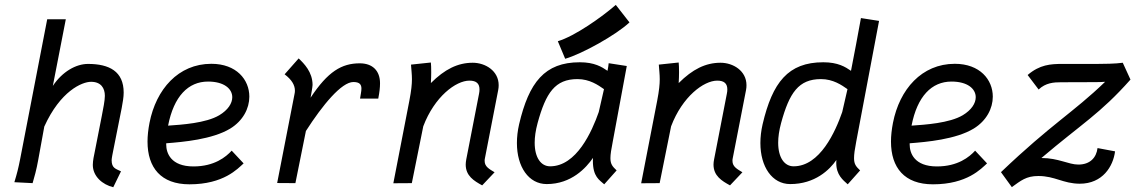

<svg xmlns="http://www.w3.org/2000/svg" viewBox="-20 -765 4742 802"><path d="M405.3 -281.2 375 -127C373 -117.7 367.7 -94.2 367.7 -76.2C367.7 -28.3 408.2 6.3 453.1 17.1L485.4 -49.3C463.9 -60.1 446.3 -62 446.3 -96.2C446.3 -103.5 451.7 -129.9 452.6 -134.3C462.9 -185.5 473.6 -238.8 488.3 -313.5C492.7 -337.9 496.6 -358.9 496.6 -378.4C496.6 -466.8 436.5 -498 347.7 -498C297.9 -498 240.7 -466.3 200.7 -406.2L254.9 -684.6H177.2C177.2 -684.6 111.8 -345.7 64 -99.6C56.6 -62 50.8 -39.1 40 -3.9L116.2 0C123 -22.5 132.8 -58.1 139.6 -96.7L165 -236.3C231.9 -384.3 322.3 -423.3 360.4 -423.3C401.9 -423.3 418 -397 418 -364.7C418 -344.7 411.1 -311.5 405.3 -281.2Z M682.1 -240.2C706.1 -362.8 766.1 -424.3 849.1 -424.3C915.5 -424.3 950.2 -394.5 950.2 -358.9C950.2 -333.5 932.6 -305.7 896 -283.7C840.3 -250.5 738.3 -244.1 682.1 -240.2ZM862.8 -498.5C724.6 -498.5 631.8 -391.6 604.5 -252C599.1 -224.1 596.2 -197.8 596.2 -173.8C596.2 -64.5 652.3 4.9 771.5 4.9C914.6 4.9 973.1 -60.5 997.6 -82.5L947.8 -135.7C923.8 -109.4 875.5 -69.8 788.1 -69.8C693.4 -69.8 674.3 -126 674.3 -161.1V-166.5C744.6 -171.9 867.2 -182.6 941.9 -228C995.1 -260.7 1021.5 -312 1021.5 -361.3C1021.5 -432.1 967.8 -498.5 862.8 -498.5Z M1277.3 -356.9C1278.8 -365.2 1285.6 -402.3 1285.6 -410.2C1285.6 -464.4 1249.5 -500 1227.5 -521L1168.9 -454.6C1199.2 -431.6 1211.9 -409.2 1211.9 -386.2C1211.9 -381.8 1211.4 -377.4 1210.4 -373L1137.7 -0.5L1213.9 0L1257.8 -217.8C1327.6 -326.7 1406.7 -422.4 1456.1 -422.4C1482.4 -422.4 1489.7 -411.6 1489.7 -395C1489.7 -383.3 1486.3 -369.1 1483.9 -353H1560.1C1560.1 -354 1560.5 -355 1560.5 -356C1564.9 -378.4 1567.4 -398.9 1567.4 -417C1567.4 -469.7 1536.1 -500.5 1482.9 -500.5C1407.2 -500.5 1349.6 -466.3 1277.3 -356.9Z M1779.8 -418C1780.8 -433.6 1781.2 -449.2 1781.2 -462.9C1781.2 -480.5 1780.8 -495.1 1779.8 -503.9L1696.8 -495.1C1698.2 -471.7 1700.7 -455.6 1700.7 -434.1C1700.7 -413.1 1698.2 -387.2 1689.9 -344.2L1623 0.5L1700.2 0L1748 -237.3C1794.9 -361.3 1884.3 -428.2 1940.9 -428.2C1970.2 -428.2 1982.9 -415.5 1982.9 -391.6C1982.9 -386.2 1982.4 -379.9 1981 -373.5L1927.7 -99.6C1926.3 -91.8 1925.3 -84.5 1925.3 -77.6C1925.3 -30.3 1960 -9.3 1994.1 9.3L2045.9 -45.4C2024.4 -58.6 2004.4 -68.4 2004.4 -92.8C2004.4 -96.2 2004.4 -99.1 2005.4 -103L2061 -388.7C2062.5 -396 2063 -402.8 2063 -409.2C2063 -469.2 2007.3 -502.9 1954.6 -502.9C1892.1 -502.9 1837.4 -475.6 1779.8 -418Z M2310.1 -592.8 2340.8 -519.5C2411.6 -540 2553.2 -618.7 2609.4 -671.4L2552.2 -744.6C2494.1 -693.8 2380.9 -613.8 2310.1 -592.8ZM2225.6 -251C2260.3 -377.9 2298.8 -434.6 2392.1 -434.6C2442.9 -434.6 2478.5 -409.7 2502.9 -392.6L2481 -296.9C2452.6 -215.8 2388.2 -70.3 2277.8 -70.3C2239.7 -70.3 2213.4 -106.4 2213.4 -168.9C2213.4 -192.9 2217.3 -220.2 2225.6 -251ZM2598.1 -489.3 2522.5 -501C2521.5 -491.2 2520 -480.5 2517.6 -469.2C2494.1 -485.4 2463.4 -504.9 2401.9 -504.9C2254.9 -504.9 2189.5 -420.9 2148.4 -246.1C2142.1 -218.8 2139.2 -192.4 2139.2 -167.5C2139.2 -68.4 2188 3.9 2263.7 3.9C2367.2 3.9 2428.7 -64.5 2457 -105.5C2456.5 -101.1 2456.5 -97.2 2456.5 -93.3C2456.5 -26.4 2483.9 -13.2 2503.9 4.9L2555.7 -53.2C2538.6 -69.3 2529.8 -79.1 2529.8 -104.5C2529.8 -120.1 2533.2 -141.6 2539.6 -173.8Z M2814.9 -418C2815.9 -433.6 2816.4 -449.2 2816.4 -462.9C2816.4 -480.5 2815.9 -495.1 2814.9 -503.9L2731.9 -495.1C2733.4 -471.7 2735.8 -455.6 2735.8 -434.1C2735.8 -413.1 2733.4 -387.2 2725.1 -344.2L2658.2 0.5L2735.4 0L2783.2 -237.3C2830.1 -361.3 2919.4 -428.2 2976.1 -428.2C3005.4 -428.2 3018.1 -415.5 3018.1 -391.6C3018.1 -386.2 3017.6 -379.9 3016.1 -373.5L2962.9 -99.6C2961.4 -91.8 2960.4 -84.5 2960.4 -77.6C2960.4 -30.3 2995.1 -9.3 3029.3 9.3L3081.1 -45.4C3059.6 -58.6 3039.6 -68.4 3039.6 -92.8C3039.6 -96.2 3039.6 -99.1 3040.5 -103L3096.2 -388.7C3097.7 -396 3098.1 -402.8 3098.1 -409.2C3098.1 -469.2 3042.5 -502.9 2989.7 -502.9C2927.2 -502.9 2872.6 -475.6 2814.9 -418Z M3242.7 -251C3277.3 -377.9 3315.9 -434.6 3409.2 -434.6C3460 -434.6 3495.6 -409.7 3520 -392.6L3498 -296.9C3469.7 -215.8 3405.3 -70.3 3294.9 -70.3C3256.8 -70.3 3230.5 -106.4 3230.5 -168.9C3230.5 -192.9 3234.4 -220.2 3242.7 -251ZM3651.9 -677.7 3576.2 -689.5C3575.2 -679.7 3537.1 -480.5 3534.7 -469.2C3511.2 -485.4 3480.5 -504.9 3418.9 -504.9C3272 -504.9 3206.5 -420.9 3165.5 -246.1C3159.2 -218.8 3156.2 -192.4 3156.2 -167.5C3156.2 -68.4 3205.1 3.9 3280.8 3.9C3384.3 3.9 3445.3 -55.7 3473.6 -96.7C3473.1 -92.3 3473.1 -88.4 3473.1 -84.5C3473.1 -34.2 3501 -13.2 3521 4.9L3572.8 -53.2C3555.7 -69.3 3547.4 -79.1 3547.4 -104.5C3547.4 -120.1 3550.3 -141.6 3556.6 -173.8Z M3787.6 -240.2C3811.5 -362.8 3871.6 -424.3 3954.6 -424.3C4021 -424.3 4055.7 -394.5 4055.7 -358.9C4055.7 -333.5 4038.1 -305.7 4001.5 -283.7C3945.8 -250.5 3843.8 -244.1 3787.6 -240.2ZM3968.3 -498.5C3830.1 -498.5 3737.3 -391.6 3710 -252C3704.6 -224.1 3701.7 -197.8 3701.7 -173.8C3701.7 -64.5 3757.8 4.9 3877 4.9C4020 4.9 4078.6 -60.5 4103 -82.5L4053.2 -135.7C4029.3 -109.4 3981 -69.8 3893.6 -69.8C3798.8 -69.8 3779.8 -126 3779.8 -161.1V-166.5C3850.1 -171.9 3972.7 -182.6 4047.4 -228C4100.6 -260.7 4127 -312 4127 -361.3C4127 -432.1 4073.2 -498.5 3968.3 -498.5Z M4318.4 -391.1C4348.1 -419.4 4382.3 -421.4 4412.1 -421.4C4458.5 -421.4 4509.3 -421.9 4556.6 -421.9C4570.3 -421.9 4583.5 -422.4 4596.2 -423.3C4460.9 -293 4374 -249 4161.1 -45.9L4206.5 16.6C4244.1 -10.3 4266.1 -29.8 4317.4 -29.8C4386.7 -29.8 4420.4 2 4490.2 2.4C4585.9 2.4 4629.9 -70.3 4637.7 -132.8L4564.5 -146.5C4559.6 -106.4 4533.2 -77.6 4484.4 -77.6C4442.9 -77.6 4401.4 -105 4330.1 -105C4499 -248.5 4575.2 -289.6 4702.1 -432.6L4669.9 -502.9C4639.6 -498.5 4588.4 -498 4564 -498H4418C4368.2 -498 4323.2 -495.1 4272.5 -451.7Z"/></svg>

Font: Fantasque Sans Mono
Style: RegItalic
Weight: 400
Italic angle: -11°
Monospace: yes
Designer: Jany Belluz
Version: Version 1.6.3